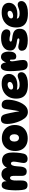

<svg xmlns="http://www.w3.org/2000/svg" viewBox="1908 -2580 680 4535"><g transform="rotate(-90 2247.5 -312.0)"><path d="M546 -458Q556 -499 582 -532Q608 -565 645.5 -584.5Q683 -604 728 -604Q782 -604 824 -579Q866 -554 890 -497Q914 -440 914 -345Q914 -299 910 -251.5Q906 -204 900 -163.5Q894 -123 887 -96Q875 -47 842.5 -23Q810 1 763 1Q718 1 692 -24Q666 -49 666 -95Q666 -112 671 -141.5Q676 -171 682 -205Q688 -239 693 -271.5Q698 -304 698 -326Q698 -358 686.5 -375.5Q675 -393 654 -393Q626 -393 609 -357Q592 -321 588 -253Q585 -201 580.5 -161Q576 -121 566 -94Q553 -57 528.5 -38.5Q504 -20 463 -20Q418 -20 391 -45.5Q364 -71 362 -125Q361 -155 361.5 -196Q362 -237 362.5 -277Q363 -317 361 -343Q359 -380 346.5 -397.5Q334 -415 311 -415Q286 -415 272 -389Q258 -363 253 -316Q252 -293 252 -259Q252 -225 252.5 -191.5Q253 -158 252 -135Q250 -63 222 -32Q194 -1 144 -1Q88 -1 61 -32Q34 -63 28 -132Q24 -171 22 -210Q20 -249 20 -288Q20 -327 23 -371.5Q26 -416 30 -456Q38 -523 62.5 -567.5Q87 -612 142 -612Q192 -612 214 -583.5Q236 -555 236 -496Q236 -476 233 -459L230 -479Q250 -544 297 -580.5Q344 -617 401 -617Q474 -617 515 -571.5Q556 -526 560 -446Z M1245 3Q1155 3 1088.5 -32.5Q1022 -68 985.5 -134Q949 -200 949 -291Q949 -386 986 -457Q1023 -528 1090.5 -568Q1158 -608 1248 -608Q1344 -608 1414.5 -569.5Q1485 -531 1524 -462Q1563 -393 1563 -301Q1563 -207 1523.5 -139Q1484 -71 1413 -34Q1342 3 1245 3ZM1259 -203Q1298 -203 1321.5 -233Q1345 -263 1345 -313Q1345 -363 1321.5 -393Q1298 -423 1259 -423Q1219 -423 1195.5 -393Q1172 -363 1172 -313Q1172 -263 1195.5 -233Q1219 -203 1259 -203Z M1699 -629Q1754 -629 1782.5 -599.5Q1811 -570 1825 -507Q1834 -472 1845.5 -418Q1857 -364 1868 -305.5Q1879 -247 1886 -199H1890Q1899 -248 1908 -302Q1917 -356 1924 -404.5Q1931 -453 1935 -484Q1942 -553 1965.5 -582.5Q1989 -612 2038 -612Q2096 -612 2128.5 -577Q2161 -542 2161 -467Q2161 -420 2152.5 -367.5Q2144 -315 2128.5 -264Q2113 -213 2093 -170Q2067 -115 2034.5 -75Q2002 -35 1961.5 -14Q1921 7 1871 7Q1813 7 1766.5 -25.5Q1720 -58 1679 -134Q1649 -190 1629 -251Q1609 -312 1598.5 -371.5Q1588 -431 1588 -480Q1588 -554 1614 -591.5Q1640 -629 1699 -629Z M2520 8Q2397 8 2324 -25Q2251 -58 2218.5 -120Q2186 -182 2186 -268Q2186 -377 2231.5 -453.5Q2277 -530 2356.5 -571Q2436 -612 2537 -612Q2657 -612 2713 -564.5Q2769 -517 2769 -440Q2769 -379 2735.5 -334Q2702 -289 2642.5 -265Q2583 -241 2505 -241Q2469 -241 2435 -246Q2401 -251 2374 -259L2398 -315Q2395 -291 2395 -267Q2395 -224 2426.5 -206Q2458 -188 2514 -188Q2568 -188 2606 -199.5Q2644 -211 2673 -222.5Q2702 -234 2728 -234Q2746 -234 2765 -225Q2784 -216 2797 -197Q2810 -178 2810 -146Q2810 -102 2777 -67Q2744 -32 2679.5 -12Q2615 8 2520 8ZM2462 -341Q2510 -341 2545 -364.5Q2580 -388 2580 -422Q2580 -444 2564 -458Q2548 -472 2520 -472Q2489 -472 2461.5 -460Q2434 -448 2417 -429Q2400 -410 2400 -387Q2400 -365 2416.5 -353Q2433 -341 2462 -341Z M2835 -413Q2835 -529 2864 -580.5Q2893 -632 2945 -632Q2980 -632 3001 -610.5Q3022 -589 3031.5 -557.5Q3041 -526 3041 -494L3036 -496Q3053 -550 3087 -589Q3121 -628 3170 -628Q3235 -628 3266 -577Q3297 -526 3297 -449Q3297 -348 3265.5 -307.5Q3234 -267 3182 -267Q3142 -267 3123.5 -289.5Q3105 -312 3108 -358Q3110 -392 3105.5 -404.5Q3101 -417 3092 -417Q3079 -417 3073 -402.5Q3067 -388 3067 -362Q3067 -342 3072 -312Q3077 -282 3083 -246.5Q3089 -211 3094 -176Q3099 -141 3099 -112Q3099 -50 3069 -24Q3039 2 2985 2Q2934 2 2901.5 -24Q2869 -50 2858 -109Q2852 -145 2846.5 -199Q2841 -253 2838 -310.5Q2835 -368 2835 -413Z M3620 -626Q3728 -626 3775.5 -588.5Q3823 -551 3823 -492Q3823 -455 3798.5 -431Q3774 -407 3730 -407Q3698 -407 3661.5 -417.5Q3625 -428 3578 -428Q3556 -428 3544.5 -420Q3533 -412 3533 -399Q3533 -386 3545.5 -377.5Q3558 -369 3601 -364Q3677 -358 3729.5 -340Q3782 -322 3809 -284.5Q3836 -247 3836 -181Q3836 -84 3763.5 -40Q3691 4 3562 4Q3473 4 3419 -13.5Q3365 -31 3341 -62.5Q3317 -94 3317 -135Q3317 -175 3343.5 -197.5Q3370 -220 3406 -220Q3429 -220 3455 -213.5Q3481 -207 3510 -200Q3539 -193 3569 -193Q3609 -193 3609 -216Q3609 -224 3604.5 -230.5Q3600 -237 3585.5 -242.5Q3571 -248 3541 -251Q3474 -259 3425 -275Q3376 -291 3349 -324.5Q3322 -358 3322 -416Q3322 -510 3400 -568Q3478 -626 3620 -626Z M4200 8Q4077 8 4004 -25Q3931 -58 3898.5 -120Q3866 -182 3866 -268Q3866 -377 3911.5 -453.5Q3957 -530 4036.5 -571Q4116 -612 4217 -612Q4337 -612 4393 -564.5Q4449 -517 4449 -440Q4449 -379 4415.5 -334Q4382 -289 4322.5 -265Q4263 -241 4185 -241Q4149 -241 4115 -246Q4081 -251 4054 -259L4078 -315Q4075 -291 4075 -267Q4075 -224 4106.5 -206Q4138 -188 4194 -188Q4248 -188 4286 -199.5Q4324 -211 4353 -222.5Q4382 -234 4408 -234Q4426 -234 4445 -225Q4464 -216 4477 -197Q4490 -178 4490 -146Q4490 -102 4457 -67Q4424 -32 4359.5 -12Q4295 8 4200 8ZM4142 -341Q4190 -341 4225 -364.5Q4260 -388 4260 -422Q4260 -444 4244 -458Q4228 -472 4200 -472Q4169 -472 4141.5 -460Q4114 -448 4097 -429Q4080 -410 4080 -387Q4080 -365 4096.5 -353Q4113 -341 4142 -341Z"/></g></svg>

Font: DynaPuff
Style: Bold
Weight: 700
Designer: Toshi Omagari, Jennifer Daniel
Foundry: Google Fonts
Version: Version 2.000